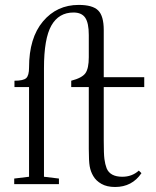

<svg xmlns="http://www.w3.org/2000/svg" viewBox="-20 -746 632 778"><path d="M37.6 0V-22.5L97.7 -29.8V-393.1H38.6V-418.9Q75.2 -418.9 86.4 -429.7Q97.7 -440.4 97.7 -472.2Q97.7 -592.3 154.1 -659.2Q210.4 -726.1 298.8 -726.1Q355.5 -726.1 377.9 -703.6Q400.4 -681.2 400.4 -624V-433.1H564.5V-393.1H400.4V-175.8Q400.4 -122.6 403.1 -101.6Q405.8 -80.6 412.1 -64Q426.3 -29.8 475.6 -29.8Q515.1 -29.8 542.5 -54.7L553.2 -44.4Q515.1 11.7 446.3 11.7Q413.1 11.7 390.9 -1Q368.7 -13.7 357.9 -32.7Q347.2 -50.8 343.5 -71.8Q339.8 -92.8 339.8 -142.6V-393.1H268.6V-418.9Q312.5 -430.2 326.2 -449.5Q339.8 -468.8 339.8 -514.2V-604Q339.8 -652.8 325.4 -674.1Q311 -695.3 277.8 -695.3Q218.3 -695.3 188.2 -642.6Q158.2 -589.8 158.2 -469.7V-29.8L218.8 -22.5V0Z"/></svg>

Font: Elstob Light
Style: Regular
Weight: 300
Designer: Peter S. Baker
Version: Version 1.015